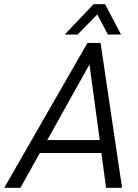

<svg xmlns="http://www.w3.org/2000/svg" viewBox="-70 -895 659 915"><path d="M413.1 -166H120.1L27.3 0H-49.8L346.7 -690.4H409.2L511.7 0H435.5ZM405.3 -227.5 356.4 -587.9 155.3 -227.5ZM376 -875H430.7L506.8 -730.5H444.3L393.6 -826.2L299.8 -730.5H238.3Z"/></svg>

Font: Dinish
Style: Italic
Weight: 400
Italic angle: -12°
Designer: Bert Driehuis
Foundry: Playbeing
Version: Version 3.002; git-62d0f29-release